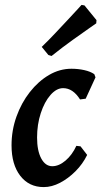

<svg xmlns="http://www.w3.org/2000/svg" viewBox="-20 -750 413 782"><path d="M237 -391Q210 -391 185.5 -363Q161 -335 146 -289Q131 -243 131 -190Q131 -136 148 -104.5Q165 -73 193 -73Q220 -73 247 -96Q274 -119 291 -156L308 -154L335 -119Q317 -82 287.5 -52.5Q258 -23 224.5 -5.5Q191 12 158 12Q98 12 62.5 -34Q27 -80 27 -158Q27 -219 47 -275Q67 -331 101.5 -375Q136 -419 179.5 -444.5Q223 -470 271 -470Q298 -470 323 -464.5Q348 -459 364 -448L369 -435L329 -348L306 -345Q277 -391 237 -391ZM372 -655Q372 -655 345.5 -636.5Q319 -618 277 -588Q235 -558 190 -522L177 -526L150 -559Q180 -588 208.5 -618.5Q237 -649 260.5 -674Q284 -699 298 -714.5Q312 -730 312 -730L324 -728L373 -668Z"/></svg>

Font: Alegreya SemiBold
Style: Italic
Weight: 600
Italic angle: -7°
Designer: Juan Pablo del Peral
Foundry: Huerta Tipografica
Version: Version 2.009